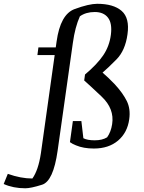

<svg xmlns="http://www.w3.org/2000/svg" viewBox="-154 -783 769 1026"><path d="M365.2 -762.7Q452.1 -762.7 495.8 -724.9Q539.6 -687 527.3 -600.1Q515.6 -513.2 468 -465.1Q420.4 -417 394 -395Q421.9 -370.1 424.8 -367.2L459 -333Q502.9 -285.2 523.7 -242.9Q544.4 -200.7 536.6 -146Q526.9 -74.2 476.8 -31.7Q426.8 10.7 347.7 10.7Q292 10.7 252 -6.3Q232.9 -13.7 219.7 -23.4L235.4 -136.2H280.8L291.5 -44.4Q312.5 -33.2 352.5 -33.2Q392.6 -33.2 418.5 -49.3Q439 -78.1 445.3 -119.6Q458 -201.7 389.4 -266.6Q320.8 -331.5 295.9 -353L300.3 -384.8Q365.7 -439.9 398.2 -488.3Q430.7 -536.6 438.5 -597.2Q446.3 -658.2 423.1 -688.5Q399.9 -718.8 352.5 -718.8Q305.2 -718.8 272.9 -695.8Q247.1 -638.7 235.4 -554.2L153.8 22.9Q130.9 185.1 70.8 204.1Q10.7 223.1 -18.6 223.1Q-83.5 223.1 -134.3 200.2L-112.3 146Q-42.5 170.9 19 170.9Q50.8 127 64.5 36.1L138.2 -488.8H45.9L51.3 -529.8H144L148.4 -561Q168.5 -706.5 244.9 -734.6Q321.3 -762.7 365.2 -762.7Z"/></svg>

Font: NoticiaText-Italic
Style: Italic
Weight: 400
Italic angle: -8°
Designer: JM Sole
Foundry: JM Sole
Version: Version 1.003